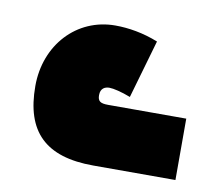

<svg xmlns="http://www.w3.org/2000/svg" viewBox="-45 -929 426 382"><g transform="rotate(10 168.0 -738.0)"><path d="M165 -597H331V-721H173C157 -721 152 -725 152 -737C152 -751 161 -755 170 -755C178 -755 195 -751 213 -744L247 -862C217 -874 187 -879 160 -879C82 -879 24 -816 24 -733C24 -641 68 -597 165 -597Z"/></g></svg>

Font: Noto Sans Armenian ExtraCondensed Black
Style: Regular
Weight: 900
Width: 2
Designer: Monotype Design Team
Foundry: Monotype Imaging Inc.
Version: Version 2.008